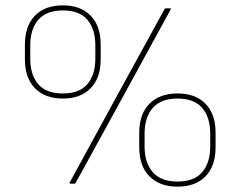

<svg xmlns="http://www.w3.org/2000/svg" viewBox="-20 -686 898 717"><path d="M242 0Q239 0 240 -4L420 -334L595 -653Q597 -655 600 -655H614Q620 -655 618 -652L442 -330L262 -2Q261 -1 260 -0.5Q259 0 257 0ZM215 -318Q148 -318 110.5 -356.5Q73 -395 73 -464V-519Q73 -589 110.5 -627.5Q148 -666 215 -666Q281 -666 318.5 -627.5Q356 -589 356 -519V-464Q356 -395 318.5 -356.5Q281 -318 215 -318ZM215 -337Q277 -337 306.5 -372Q336 -407 336 -467V-516Q336 -577 306.5 -612Q277 -647 215 -647Q153 -647 123 -612Q93 -577 93 -516V-467Q93 -407 122.5 -372Q152 -337 215 -337ZM643 11Q576 11 538 -27.5Q500 -66 500 -136V-191Q500 -260 538 -298.5Q576 -337 643 -337Q710 -337 747.5 -298.5Q785 -260 785 -191V-136Q785 -66 747.5 -27.5Q710 11 643 11ZM643 -8Q705 -8 735 -43Q765 -78 765 -139V-187Q765 -248 735 -283Q705 -318 643 -318Q581 -318 550.5 -283Q520 -248 520 -187V-139Q520 -78 550.5 -43Q581 -8 643 -8Z"/></svg>

Font: Sofia Sans Semi Condensed Thin
Style: Regular
Weight: 250
Version: Version 4.100